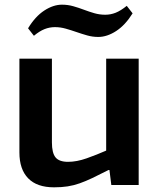

<svg xmlns="http://www.w3.org/2000/svg" viewBox="-20 -791 679 821"><path d="M211 10Q138 10 100.5 -28.5Q63 -67 63 -139V-540H202V-182Q202 -137 217.5 -118Q233 -99 271 -99Q308 -99 350.5 -114Q393 -129 434 -147V-540H573V0H456L448 -64H444Q405 -44 375.5 -30Q346 -16 320.5 -7Q295 2 269 6Q243 10 211 10ZM100 -670Q131 -721 169.5 -746Q208 -771 245 -771Q270 -771 293 -764.5Q316 -758 338.5 -749.5Q361 -741 383.5 -734.5Q406 -728 430 -728Q453 -728 474.5 -736.5Q496 -745 522 -766L547 -734Q516 -684 477 -658.5Q438 -633 400 -633Q376 -633 353 -639.5Q330 -646 307 -654Q284 -662 261 -668.5Q238 -675 215 -675Q192 -675 170.5 -666.5Q149 -658 125 -638Z"/></svg>

Font: Encode Sans Normal
Style: SemiBold
Weight: 600
Designer: Pablo Impallari, Andres Torresi
Foundry: Pablo Impallari, Andres Torresi
Version: Version 1.000; ttfautohint (v1.00) -l 8 -r 50 -G 200 -x 14 -